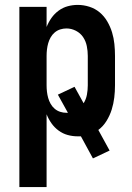

<svg xmlns="http://www.w3.org/2000/svg" viewBox="-20 -548 540 783"><path d="M59 215V-520H170V-438Q178 -458 190 -475Q202 -492 219 -504.5Q236 -517 256 -522.5Q276 -528 297 -528Q321 -528 344.5 -520.5Q368 -513 386.5 -497.5Q405 -482 417.5 -460.5Q430 -439 437 -416Q444 -393 446.5 -368.5Q449 -344 449 -320V-200Q449 -175 446 -150Q443 -125 435.5 -101Q428 -77 414.5 -55Q401 -33 381 -18L427 66L359 98L310 8H297Q276 8 256 2.5Q236 -3 219 -15.5Q202 -28 190 -45Q178 -62 170 -82V215ZM251 -88H257L216 -162L284 -194L321 -127Q331 -143 334.5 -162Q338 -181 338 -200V-320Q338 -340 334 -360Q330 -380 319 -396.5Q308 -413 289.5 -422.5Q271 -432 251 -432Q238 -432 225.5 -428Q213 -424 203 -415.5Q193 -407 186.5 -395.5Q180 -384 176.5 -371.5Q173 -359 171.5 -346Q170 -333 170 -320V-200Q170 -187 171.5 -174Q173 -161 176.5 -148.5Q180 -136 186.5 -124.5Q193 -113 203 -104.5Q213 -96 225.5 -92Q238 -88 251 -88Z"/></svg>

Font: Iosevka Curly
Style: Bold
Weight: 700
Monospace: yes
Designer: Belleve Invis
Foundry: Belleve Invis
Version: Version 22.1.2; ttfautohint (v1.8.4)